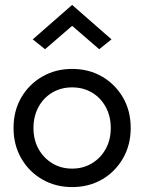

<svg xmlns="http://www.w3.org/2000/svg" viewBox="-20 -750 586 780"><path d="M35 -230Q35 -161 66.5 -106.5Q98 -52 152 -21Q206 10 273 10Q341 10 394.5 -21Q448 -52 479.5 -106.5Q511 -161 511 -230Q511 -300 479.5 -354Q448 -408 394.5 -439Q341 -470 273 -470Q206 -470 152 -439Q98 -408 66.5 -354Q35 -300 35 -230ZM116 -230Q116 -278 136.5 -315.5Q157 -353 192.5 -374Q228 -395 273 -395Q318 -395 353.5 -374Q389 -353 409.5 -315.5Q430 -278 430 -230Q430 -182 409.5 -145Q389 -108 353.5 -86.5Q318 -65 273 -65Q228 -65 192.5 -86.5Q157 -108 136.5 -145Q116 -182 116 -230ZM273 -645 383 -550 433 -590 273 -730 113 -590 163 -550Z"/></svg>

Font: Glinicke Jost Regular
Style: Regular
Weight: 400
Version: Version 3.710